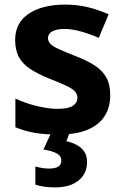

<svg xmlns="http://www.w3.org/2000/svg" viewBox="-20 -576 542 836"><path d="M460 -161Q460 -109 435.5 -70.5Q411 -32 361 -11Q311 10 234 10Q176 10 132 2.5Q88 -5 47 -22V-147Q91 -126 142 -114Q193 -102 230 -102Q276 -102 296.5 -115Q317 -128 317 -150Q317 -165 307 -177Q297 -189 270 -202Q243 -215 194 -234Q145 -254 112 -275.5Q79 -297 62.5 -327Q46 -357 46 -402Q46 -477 105.5 -516.5Q165 -556 263 -556Q316 -556 361.5 -545Q407 -534 453 -514L410 -411Q372 -428 332 -439Q292 -450 261 -450Q227 -450 208 -439.5Q189 -429 189 -410Q189 -396 199.5 -385Q210 -374 236.5 -362Q263 -350 311 -331Q360 -312 393 -290.5Q426 -269 443 -238.5Q460 -208 460 -161ZM359 129Q359 180 322 210Q285 240 219 240Q193 240 170.5 236.5Q148 233 134 228V149Q148 153 163.5 155.5Q179 158 194 158Q220 158 233.5 149.5Q247 141 247 123Q247 103 227 92Q207 81 169 75L204 0H284L269 39Q290 43 311 53.5Q332 64 345.5 82Q359 100 359 129Z"/></svg>

Font: Noto Sans Lao
Style: Bold
Weight: 700
Designer: Monotype Design Team
Foundry: Monotype Imaging Inc.
Version: Version 2.003